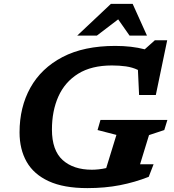

<svg xmlns="http://www.w3.org/2000/svg" viewBox="-20 -955 896 987"><path d="M452.5 -82.5Q468.5 -82.5 487.2 -84.5Q506 -86.5 526 -91L578.5 -261.5L481.5 -286.5L496.5 -338.5H840.5L824.5 -286.5L746 -260.5L700 -110.5H769.5L744.5 -46Q673.5 -18 596.5 -3Q519.5 12 429 12Q307.5 12 230.5 -23.5Q153.5 -59 117 -123.2Q80.5 -187.5 80.5 -274.5Q80.5 -404 136.2 -504.2Q192 -604.5 301.5 -661.8Q411 -719 572.5 -719Q657 -719 724 -701.5L776 -748H839.5L781 -466.5H695L689 -595.5Q661 -609 627.2 -613.8Q593.5 -618.5 555.5 -618.5Q450 -618.5 381.8 -576Q313.5 -533.5 280.2 -459.2Q247 -385 247 -289Q247 -182 302.2 -132.2Q357.5 -82.5 452.5 -82.5ZM377 -772 550 -935H662L735.5 -772H646L587.5 -855.5L478 -772Z"/></svg>

Font: Newsreader Caption SemiBold
Style: Italic
Weight: 600
Italic angle: -17°
Designer: Hugues Gentile
Foundry: Production Type
Version: Version 1.001